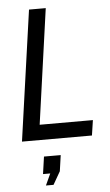

<svg xmlns="http://www.w3.org/2000/svg" viewBox="-61 -726 578 1006"><g transform="rotate(-5 228.0 -223.0)"><path d="M34 0 131 -686H219L134 -80H414L402 0ZM139 240 167 179H129L142 88H230L218 172L179 240Z"/></g></svg>

Font: Archivo Narrow
Style: Italic
Weight: 400
Italic angle: -8°
Designer: Hector Gatti
Foundry: Omnibus-Type
Version: Version 3.002